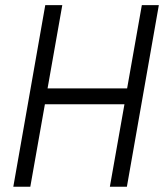

<svg xmlns="http://www.w3.org/2000/svg" viewBox="-20 -713 626 733"><path d="M399.4 0H464.4L586.4 -693.4H521.5L465.3 -375.5H161.6L217.8 -693.4H152.8L30.8 0H95.7L151.4 -314.9H455.1Z"/></svg>

Font: Cascadia Mono NF Light
Style: Italic
Weight: 300
Italic angle: -10°
Monospace: yes
Designer: Aaron Bell
Foundry: Saja Typeworks
Version: Version 2404.023